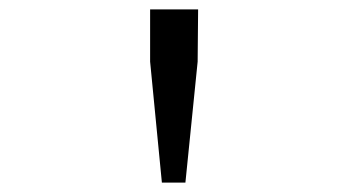

<svg xmlns="http://www.w3.org/2000/svg" viewBox="-20 -821 740 408"><path d="M299 -690 324 -433H374L400 -690L401 -801H299Z"/></svg>

Font: Kawkab Mono Light
Style: Regular
Weight: 300
Monospace: yes
Designer: Abdullah Arif
Foundry: Abdullah Arif
Version: Version 1.000;PS 000.500;hotconv 1.0.88;makeotf.lib2.5.64775